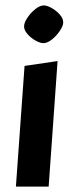

<svg xmlns="http://www.w3.org/2000/svg" viewBox="-20 -691 272 711"><path d="M38.9 0 70.9 -446.9 193.2 -464.9 160.2 0ZM140.7 -531.2Q128.8 -531.2 111.7 -540.7Q94.5 -550.2 81.8 -564.8Q69.1 -579.5 69.1 -592.9Q69.1 -606.7 81.4 -625.2Q93.7 -643.7 110.8 -657.3Q127.8 -670.9 142 -670.9Q154.4 -670.9 171.5 -661.2Q188.6 -651.5 201.4 -637.1Q214.1 -622.7 214.1 -607.9Q214.1 -595.4 201.7 -576.9Q189.4 -558.4 172.3 -544.8Q155.3 -531.2 140.7 -531.2Z"/></svg>

Font: Ancizar Sans Thin
Style: Italic
Weight: 100
Italic angle: -4°
Designer: Cesar Puertas, Viviana Monsalve, Julian Moncada, Julian Prieto, Jose Castro, Mariel Hernandez, Felipe Aragon, Sara Alarc
Version: Version 8.100